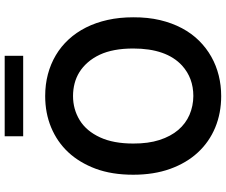

<svg xmlns="http://www.w3.org/2000/svg" viewBox="-92 -857 959 815"><g transform="rotate(-90 387.5 -449.5)"><path d="M387.4 9.9Q315 9.9 253.7 -15.4Q192.5 -40.8 147.9 -89Q103.3 -137.1 78.3 -206.3Q53.3 -275.6 53.3 -363.6Q53.3 -454.2 78.8 -523.1Q130.3 -660.2 254.3 -712Q315 -737.2 387.4 -737.2Q436.1 -737.2 479.8 -725.7Q523.4 -714.1 560.5 -692.1Q597.7 -670.1 627.5 -637.8Q657.3 -605.5 678.3 -563.9Q699.2 -522.4 710.4 -472.1Q721.6 -421.9 721.6 -363.6Q721.9 -301.5 709.7 -249.8Q697.4 -198.2 675.2 -156.6Q653.1 -115.1 622 -83.8Q590.9 -52.6 553.8 -31.8Q516.7 -11 474.4 -0.5Q432.2 9.9 387.4 9.9ZM387.4 -108.3Q463.8 -108.3 516.7 -156.2Q589.1 -222.7 589.1 -363.6Q589.1 -448.9 562.9 -505.3Q548.7 -535.2 529.8 -556.6Q511 -578.1 488.6 -592Q466.3 -605.8 440.7 -612.4Q415.1 -619 387.4 -619Q331.3 -619 285.2 -590.9Q238.6 -562.5 211.6 -503.6Q185.7 -447.1 185.7 -363.6Q185.4 -299.7 200.8 -252Q216.3 -204.2 243.4 -172.4Q270.6 -140.6 307.7 -124.6Q344.8 -108.7 387.4 -108.3ZM558.2 -830.6H216.6V-909.1H558.2Z"/></g></svg>

Font: Linik Sans SemiBold
Style: Regular
Weight: 600
Designer: Fonts by Rasmus Andersson / Changes by Cristiano Sobral with parts from Marc Monis
Foundry: rsms
Version: Version 3.020; ttfautohint (v1.6)